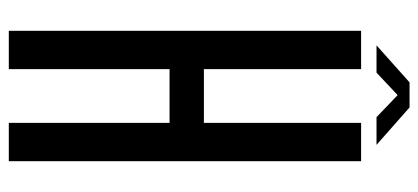

<svg xmlns="http://www.w3.org/2000/svg" viewBox="-277 -673 950 436"><g transform="rotate(90 198.0 -455.0)"><path d="M50 0V-800H137V-443H259V-800H346V0H259V-365H137V0ZM83 -835 167 -910H224L309 -835H246L196 -883L145 -835Z"/></g></svg>

Font: Big Shoulders Display SemiBold
Style: Regular
Weight: 600
Designer: Patric King
Foundry: XO Type Co
Version: Version 1.000; ttfautohint (v1.8.2)